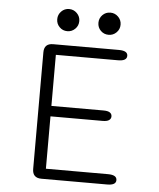

<svg xmlns="http://www.w3.org/2000/svg" viewBox="-55 -833 728 880"><g transform="rotate(5 309.5 -393.0)"><path d="M511.5 -595.5Q511.5 -571.5 471 -571.5H185V-336.5H424.5Q445 -336.5 454.2 -330.2Q463.5 -324 463.5 -312.5Q463.5 -301.5 454.2 -295Q445 -288.5 424.5 -288.5H185V-47.5H471Q511.5 -47.5 511.5 -23.5Q511.5 0 471 0H168.5Q127 0 127 -41.5V-578Q127 -619 168.5 -619H471Q511.5 -619 511.5 -595.5ZM227.5 -684Q206.5 -684 191.8 -698.8Q177 -713.5 177 -735Q177 -756 191.8 -771Q206.5 -786 227.5 -786Q248.5 -786 263.5 -771Q278.5 -756 278.5 -735Q278.5 -713.5 263.5 -698.8Q248.5 -684 227.5 -684ZM417.5 -684Q396 -684 381.2 -698.8Q366.5 -713.5 366.5 -735Q366.5 -756 381.2 -771Q396 -786 417.5 -786Q438.5 -786 453.5 -771Q468.5 -756 468.5 -735Q468.5 -713.5 453.5 -698.8Q438.5 -684 417.5 -684Z"/></g></svg>

Font: Sono Monospace Light
Style: Regular
Weight: 300
Version: Version 2.112